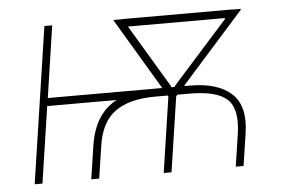

<svg xmlns="http://www.w3.org/2000/svg" viewBox="-43 -588 963 647"><g transform="rotate(-5 438.5 -264.5)"><path d="M737.3 -499.5 736.3 -502H408.7L534.7 -291L536.6 -285.6H547.4L551.3 -291.5ZM765.6 -528.3H792L793 -525.9L581.1 -288.1L582 -285.6H600.1Q693.4 -285.6 739.7 -243.2Q786.1 -200.7 772.5 -109.9L755.9 0H729.5L746.1 -109.9Q758.3 -193.4 722.9 -226.1Q687.5 -258.8 596.2 -258.8H554.7L550.3 -253.9L512.2 0H485.8L523.9 -254.9L521.5 -258.8H479Q392.1 -258.8 344 -224.1Q295.9 -189.5 284.2 -109.9L267.6 0H240.7L257.3 -109.9Q273.4 -219.7 349.6 -258.8H114.3L75.7 0H49.3L128.4 -528.3H154.8L118.7 -285.6H478.5Q480.5 -285.6 482.9 -285.6H505.9L361.3 -528.3H392.6V-528.8H765.6Z"/></g></svg>

Font: Roboto-ThinItalic
Style: Italic
Weight: 250
Italic angle: -12°
Designer: Google
Version: Version 1.100141; 2013; ttfautohint (v0.94.14-c901) -l 8 -r 